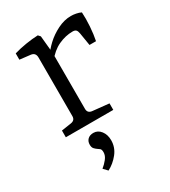

<svg xmlns="http://www.w3.org/2000/svg" viewBox="-159 -504 701 792"><g transform="rotate(-30 191.5 -108.0)"><path d="M151 -327Q162 -346 186 -368.5Q210 -391 242 -407Q274 -423 306 -423Q317 -423 330 -420.5Q343 -418 353 -413Q355 -383 352.5 -346.5Q350 -310 344 -281H313L303 -342Q301 -354 296 -359Q291 -364 280 -364Q246 -364 212.5 -348.5Q179 -333 152 -298ZM165 -328V-62Q165 -41 187 -39L264 -31V0H38V-32L84 -39Q105 -42 105 -62V-341Q105 -364 84 -367L32 -373V-403Q59 -411 90 -416Q121 -421 148 -422L157 -412ZM194 104Q194 138 172.5 165Q151 192 122 207L104 188Q118 177 130 162Q142 147 142 131Q142 118 136.5 113.5Q131 109 126 106Q120 102 114 95.5Q108 89 108 76Q108 60 118 50.5Q128 41 145 41Q166 41 180 59Q194 77 194 104Z"/></g></svg>

Font: Rasa Light
Style: Regular
Weight: 300
Designer: Anna Giedrys (Yrsa+Rasa design), David Brezina (Yrsa art-direction, Rasa art-direction, design)
Foundry: Rosetta Type Foundry
Version: Version 2.004